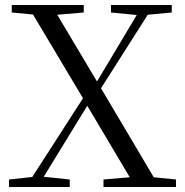

<svg xmlns="http://www.w3.org/2000/svg" viewBox="-20 -748 740 768"><path d="M16 0V-30L109 -40L312 -355L112 -690L27 -698V-728H315V-698L209 -689L368 -422L527 -688L424 -698V-728H667V-698L571 -689L384 -395L595 -39L684 -30V0H394V-30L499 -39L329 -325L155 -41L259 -30V0Z"/></svg>

Font: Early Summer Mincho
Style: Regular
Weight: 400
Designer: GuiWonder
Version: Version 1.002